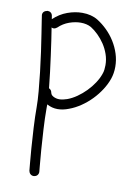

<svg xmlns="http://www.w3.org/2000/svg" viewBox="-100 -598 736 1054"><g transform="rotate(10 268.0 -70.5)"><path d="M438.5 -223.6Q443.4 -236.3 444.8 -249Q446.3 -261.7 446.3 -274.4Q446.3 -305.7 436 -335Q425.8 -364.3 409.2 -389.2Q392.6 -414.1 372.1 -434.1Q351.6 -454.1 331.1 -466.8Q306.6 -480.5 272.5 -480.5Q242.2 -480.5 209 -468.8Q175.8 -457 149.4 -431.6Q139.6 -423.8 130.9 -423.8Q125 -423.8 119.1 -426.8Q124 -396.5 129.9 -356.9Q135.7 -317.4 141.6 -273.4Q147.5 -229.5 153.3 -183.6Q159.2 -137.7 163.1 -95.7Q176.8 -89.8 179.7 -73.2Q179.7 -72.3 182.1 -66.4Q184.6 -60.5 194.3 -54.7Q210 -45.9 228.5 -45.9Q240.2 -45.9 251.5 -48.8Q262.7 -51.8 272.5 -54.7Q298.8 -64.5 324.7 -82.5Q350.6 -100.6 373 -123.5Q395.5 -146.5 412.6 -172.4Q429.7 -198.2 438.5 -223.6ZM359.4 -512.7Q387.7 -495.1 413.6 -469.7Q439.5 -444.3 459 -413.1Q478.5 -381.8 489.7 -346.7Q501 -311.5 501 -274.4Q501 -238.3 490.2 -207Q479.5 -175.8 459.5 -144.5Q439.5 -113.3 413.1 -85.9Q386.7 -58.6 355 -37.1Q323.2 -15.6 291 -3.9Q258.8 8.8 228.5 8.8Q197.3 8.8 168.9 -6.8V16.6Q168.9 70.3 172.4 130.9Q175.8 191.4 179.7 243.2Q183.6 294.9 187 329.6Q190.4 364.3 190.4 366.2Q190.4 377 183.6 384.8Q176.8 392.6 163.1 393.6Q152.3 393.6 145 386.7Q137.7 379.9 135.7 369.1Q135.7 368.2 132.3 333.5Q128.9 298.8 125 246.6Q121.1 194.3 117.7 132.8Q114.3 71.3 114.3 16.6Q114.3 -18.6 109.9 -69.3Q105.5 -120.1 99.1 -175.3Q92.8 -230.5 85 -285.2Q77.1 -339.8 70.3 -383.8Q63.5 -427.7 59.1 -455.6Q54.7 -483.4 54.7 -485.4Q54.7 -507.8 82 -512.7Q92.8 -512.7 100.1 -506.8Q107.4 -501 109.4 -490.2L112.3 -471.7Q147.5 -504.9 189.5 -520Q231.4 -535.2 271.5 -535.2Q323.2 -535.2 359.4 -512.7Z"/></g></svg>

Font: Coming Soon
Style: Regular
Weight: 400
Designer: Dathan Boardman
Foundry: Open Window
Version: Version 1.002